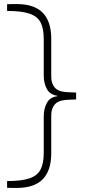

<svg xmlns="http://www.w3.org/2000/svg" viewBox="-20 -768 451 948"><path d="M15 159V126Q87 126 126 112.5Q165 99 180.5 68.5Q196 38 196 -13V-194Q196 -231 211.5 -260Q227 -289 264 -293V-295Q227 -300 211.5 -328.5Q196 -357 196 -394V-575Q196 -627 180.5 -657Q165 -687 126 -700.5Q87 -714 15 -714V-747Q27 -748 38.5 -748Q50 -748 62 -748Q149 -748 191 -705Q233 -662 233 -577V-389Q233 -355 251 -335Q269 -315 311 -313L356 -311V-277L311 -275Q269 -273 251 -253Q233 -233 233 -199V-11Q233 74 191 117Q149 160 62 160Q49 160 38 160Q27 160 15 159Z"/></svg>

Font: REM Medium Thin
Style: Regular
Weight: 250
Version: Version 1.005;gftools[0.9.28]